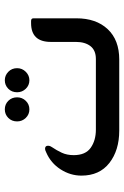

<svg xmlns="http://www.w3.org/2000/svg" viewBox="121 -636 515 797"><g transform="rotate(-90 378.5 -237.5)"><path d="M323 -373Q302 -373 287.5 -388Q273 -403 273 -424Q273 -446 287.5 -460.5Q302 -475 323 -475Q344 -475 358.5 -460.5Q373 -446 373 -424Q373 -403 358.5 -388Q344 -373 323 -373ZM444 -373Q423 -373 408.5 -388Q394 -403 394 -424Q394 -446 408.5 -460.5Q423 -475 444 -475Q464 -475 479 -460.5Q494 -446 494 -424Q494 -403 479 -388Q464 -373 444 -373ZM681 -366H690Q701 -366 701 -356V-178Q701 -96 656 -48Q611 0 530 0H235Q153 0 100.5 -41Q48 -82 48 -157Q48 -203 74 -243.5Q100 -284 144 -303Q154 -308 159 -308Q172 -308 172 -296Q172 -290 170 -286Q168 -282 166 -279Q153 -260 143 -238.5Q133 -217 133 -189Q133 -140 163.5 -118.5Q194 -97 239 -97H532Q568 -97 585.5 -119.5Q603 -142 603 -180V-284Q603 -366 681 -366Z"/></g></svg>

Font: Zain
Style: Bold
Weight: 700
Designer: Zain,Boutros
Foundry: Mobile Telecommunications Company (Zain), 2024
Version: Version 1.50; ttfautohint (v1.8.4)